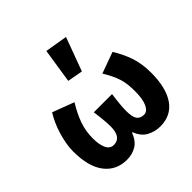

<svg xmlns="http://www.w3.org/2000/svg" viewBox="-204 -967 1153 1153"><g transform="rotate(-45 373.0 -390.5)"><path d="M234 12Q144 12 92 -55.5Q40 -123 40 -253Q40 -284 46 -317.5Q52 -351 62 -384.5Q72 -418 86 -449.5Q100 -481 117 -508L255 -456Q218 -396 198.5 -341Q179 -286 179 -224Q179 -171 194 -139Q209 -107 241 -107Q306 -107 306 -200Q306 -217 305 -231.5Q304 -246 302.5 -261Q301 -276 299 -292.5Q297 -309 294 -331H449Q446 -309 444 -292.5Q442 -276 440.5 -261Q439 -246 438 -231.5Q437 -217 437 -200Q437 -147 452 -127Q467 -107 497 -107Q525 -107 542 -142.5Q559 -178 559 -247Q559 -277 556 -303Q553 -329 545.5 -353.5Q538 -378 525.5 -403.5Q513 -429 495 -459L630 -508Q664 -454 685 -394Q706 -334 706 -256Q706 -127 657.5 -57.5Q609 12 517 12Q472 12 433 -9Q394 -30 374 -82H370Q350 -30 314.5 -9Q279 12 234 12ZM319 -573 353 -793 496 -769 417 -555Z"/></g></svg>

Font: Giro Regular
Style: Bold
Weight: 700
Designer: Paul D. Hunt
Foundry: Adobe Systems Incorporated
Version: Version 1.000;PS 1.0;hotconv 1.0.88;makeotf.lib2.5.647800